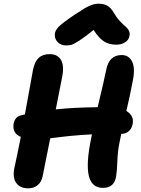

<svg xmlns="http://www.w3.org/2000/svg" viewBox="-20 -1000 759 1032"><path d="M335 -755.9Q307.1 -755.9 289.8 -773.7Q272.5 -791.5 274.9 -817.9Q276.4 -836.4 294.9 -855.7Q313.5 -875 380.9 -920.9Q420.9 -947.3 436.8 -956.5Q452.6 -965.8 471.7 -972.9Q490.7 -980 509.8 -980Q540 -980 558.6 -968.5Q577.1 -957 591.8 -931.2Q606 -906.2 624.3 -886.5Q642.6 -866.7 654.3 -857.7Q666 -848.6 672.6 -835.9Q679.2 -823.2 675.8 -806.2Q672.4 -785.2 652.3 -772.5Q632.3 -759.8 606 -759.8Q567.4 -759.8 540 -776.6Q512.7 -793.5 482.9 -838.9Q434.6 -799.8 405 -781Q375.5 -762.2 363.8 -759Q352.1 -755.9 335 -755.9ZM131.8 12.2Q86.4 12.2 65.7 -19Q44.9 -50.3 60.1 -109.9Q72.3 -164.6 91.8 -264.2Q44.9 -283.7 53.2 -335.9Q57.1 -354 66.7 -365Q76.2 -376 96.2 -380.9Q99.1 -381.3 105 -382.8Q110.8 -384.3 113.8 -384.8Q123 -433.6 137.7 -516.1Q152.3 -598.6 157.2 -624Q166.5 -668.9 188 -689Q209.5 -709 247.1 -709Q289.1 -709 307.6 -678.2Q326.2 -647.5 314 -585.9Q314 -585 279.8 -412.1Q376.5 -422.4 504.9 -423.8Q542.5 -581.1 550.8 -624Q565.9 -704.1 633.8 -704.1Q673.3 -704.1 690.4 -668.2Q707.5 -632.3 693.8 -565.9Q677.2 -478.5 659.2 -403.8Q702.1 -377.4 692.9 -333Q688.5 -309.6 672.6 -295.2Q656.7 -280.8 634.8 -280.8H631.8Q628.4 -266.6 622.1 -232.9Q612.8 -188.5 610.8 -134Q608.9 -79.6 604 -51.8Q594.7 9.8 533.2 9.8Q473.1 9.8 457.5 -54.7Q441.9 -119.1 469.2 -252.9Q470.2 -256.8 471.7 -265.1Q473.1 -273.4 474.1 -277.8Q444.3 -276.4 416.7 -274.4Q389.2 -272.5 362.5 -269.8Q335.9 -267.1 321 -265.4Q306.2 -263.7 280.5 -260.5Q254.9 -257.3 250 -256.8Q224.6 -126.5 209 -51.8Q203.1 -22 182.6 -4.9Q162.1 12.2 131.8 12.2Z"/></svg>

Font: Shantell Sans Normal
Style: Bold Italic
Weight: 700
Italic angle: -11.31°
Designer: Stephen Nixon, Anya Danilova, Shantell Martin
Foundry: Arrow Type
Version: Version 1.006;[559af2be0]